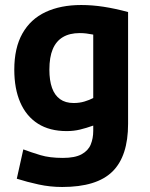

<svg xmlns="http://www.w3.org/2000/svg" viewBox="-20 -558 600 766"><path d="M228 188Q180 188 134 178Q88 168 47 155L73 38Q105 50 141.5 61Q178 72 231 72Q279 72 305.5 57.5Q332 43 342 18.5Q352 -6 352 -36V-57Q324 -47 299 -41Q274 -35 246 -35Q178 -35 131.5 -64.5Q85 -94 61 -149Q37 -204 37 -280Q37 -367 69.5 -424.5Q102 -482 162 -510Q222 -538 304 -538Q348 -538 393.5 -531Q439 -524 491 -510V-64Q491 65 428.5 126.5Q366 188 228 188ZM274 -147Q297 -147 317 -153Q337 -159 352 -167V-420Q336 -423 324 -424.5Q312 -426 298 -426Q258 -426 231 -410Q204 -394 190.5 -362Q177 -330 177 -280Q177 -237 187.5 -207.5Q198 -178 219.5 -162.5Q241 -147 274 -147Z"/></svg>

Font: Ubuntu Sans Mono
Style: Regular
Weight: 400
Monospace: yes
Designer: Dalton Maag Ltd
Foundry: Dalton Maag Ltd
Version: Version 1.006